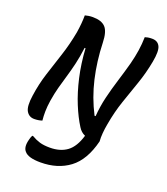

<svg xmlns="http://www.w3.org/2000/svg" viewBox="-169 -825 1037 1192"><g transform="rotate(20 350.0 -229.5)"><path d="M162 2Q138 10 110 10Q76 10 58.5 -19.5Q41 -49 52 -123Q63 -202 86.5 -275.5Q110 -349 135 -425Q160 -501 176 -587Q181 -619 183.5 -648Q186 -677 186 -702Q196 -705 209.5 -707Q223 -709 237 -709Q295 -709 321 -681Q347 -653 349 -582Q353 -459 378.5 -348.5Q404 -238 456 -137H463Q468 -203 483 -265.5Q498 -328 517.5 -390.5Q537 -453 555 -519Q568 -569 574.5 -613Q581 -657 582 -702Q590 -705 601.5 -707Q613 -709 629 -709Q666 -709 680.5 -679.5Q695 -650 681 -576Q666 -496 640.5 -423Q615 -350 589.5 -275.5Q564 -201 549 -115Q543 -83 540.5 -53Q538 -23 540 2Q507 134 429.5 192Q352 250 239 250Q158 250 133 220Q110 196 124 143Q126 135 128.5 127Q131 119 135 112H141Q168 128 195 136Q222 144 262 144Q331 144 375.5 111Q420 78 443 0Q415 -12 398 -40Q365 -92 335.5 -164Q306 -236 286 -324Q266 -412 260 -512H254Q246 -450 234.5 -401Q223 -352 210 -309Q197 -266 185.5 -223Q174 -180 166 -130Q160 -90 159.5 -58.5Q159 -27 162 2Z"/></g></svg>

Font: Recursive Sn Csl St Med
Style: Italic
Weight: 500
Italic angle: -15°
Version: Version 1.079;hotconv 1.0.112;makeotfexe 2.5.65598; ttfautoh